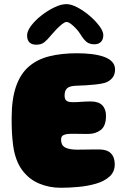

<svg xmlns="http://www.w3.org/2000/svg" viewBox="-20 -888 624 932"><path d="M275 23.5Q218 23.5 168.8 2.5Q119.5 -18.5 86.8 -63.5Q54 -108.5 44 -180.5Q42 -195 40.5 -210.8Q39 -226.5 38 -243.5Q37 -260.5 36.8 -278Q36.5 -295.5 36.5 -314.5Q36.5 -407 57.8 -468.2Q79 -529.5 119.8 -564.8Q160.5 -600 219.5 -614.8Q278.5 -629.5 353 -629.5Q391 -629.5 424.8 -625.5Q458.5 -621.5 484 -612.5Q509.5 -603.5 524 -588.2Q538.5 -573 538.5 -550.5Q538.5 -524.5 523.8 -508Q509 -491.5 487.5 -485.5Q471.5 -481 447.2 -478.2Q423 -475.5 398 -474Q373 -472.5 352.5 -472Q335 -471.5 323.5 -468.5Q312 -465.5 305.5 -459.2Q299 -453 296.2 -444Q293.5 -435 293.5 -423.5Q293.5 -414.5 296.5 -407.2Q299.5 -400 308.2 -396Q317 -392 333.5 -392Q345.5 -392 356.5 -392.5Q367.5 -393 378.2 -394Q389 -395 399.8 -395.2Q410.5 -395.5 421 -395.5Q458 -395.5 476.2 -377.2Q494.5 -359 494.5 -326Q494.5 -276.5 469.2 -257.2Q444 -238 410 -238Q397.5 -238 385.8 -238Q374 -238 363.5 -238.2Q353 -238.5 343.2 -238.5Q333.5 -238.5 325.5 -238.5Q306.5 -238.5 295.8 -235.2Q285 -232 280.8 -226.2Q276.5 -220.5 276.5 -211Q276.5 -201.5 278.8 -193.5Q281 -185.5 286.5 -179.5Q292 -173.5 301.2 -169.8Q310.5 -166 323.8 -163.8Q337 -161.5 355.5 -161.5Q374 -161.5 393.8 -162Q413.5 -162.5 431.5 -162.5Q449.5 -162.5 462 -162.5Q500 -162.5 518.5 -143.5Q537 -124.5 537 -90.5Q537 -54 512 -31.2Q487 -8.5 447.2 3.2Q407.5 15 361.8 19.2Q316 23.5 275 23.5ZM156.5 -671Q111.5 -671 111.5 -716.5Q111.5 -737 131 -763Q150.5 -789 180.8 -812.8Q211 -836.5 243.8 -852.2Q276.5 -868 302.5 -868Q325.5 -868 356.2 -851.8Q387 -835.5 415.5 -811Q444 -786.5 462.8 -761.2Q481.5 -736 481.5 -717.5Q481.5 -696.5 470 -684.8Q458.5 -673 438.5 -673Q413 -673 398.8 -685.8Q384.5 -698.5 371.5 -720Q363.5 -733.5 350.5 -747.8Q337.5 -762 324.5 -771.8Q311.5 -781.5 303 -781.5Q295 -781.5 281.2 -770.8Q267.5 -760 253 -744.8Q238.5 -729.5 227.5 -716.5Q211.5 -696.5 196.2 -683.8Q181 -671 156.5 -671Z"/></svg>

Font: Gluten ExtraBold
Style: Regular
Weight: 800
Designer: Tyler Finck
Foundry: Etcetera Type Company
Version: Version 1.300